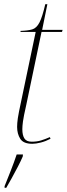

<svg xmlns="http://www.w3.org/2000/svg" viewBox="-20 -679 320 920"><path d="M135 10Q92 10 77 -14Q62 -38 62 -71Q62 -89 65.5 -113Q69 -137 81 -192L151 -526H78L79 -531Q113 -532 134 -538Q155 -544 169 -571Q183 -598 197 -659H207L182 -536H280L277 -526H179L106 -177Q93 -120 90 -97Q87 -74 87 -60Q87 -31 97 -15.5Q107 0 132 0Q157 0 176.5 -6Q196 -12 219 -22L222 -14Q199 -2 175.5 4Q152 10 135 10ZM2 213Q15 181 31.5 139Q48 97 60 61H90L89 71Q80 92 65.5 120Q51 148 36 175Q21 202 10 221H2Z"/></svg>

Font: Noto Serif Display SemiCondensed Thin
Style: Italic
Weight: 100
Width: 4
Italic angle: -12°
Designer: Monotype Design Team
Foundry: Monotype Imaging Inc.
Version: Version 2.009